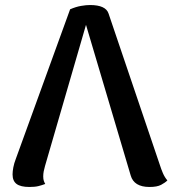

<svg xmlns="http://www.w3.org/2000/svg" viewBox="-20 -730 687 764"><path d="M97 14Q62 14 46 2Q30 -10 30 -36Q30 -48 33 -64Q36 -80 43 -98L259 -693Q282 -703 302.5 -706.5Q323 -710 338 -710Q401 -710 412 -676L617 -71Q621 -58 628 -41.5Q635 -25 646 -12Q637 -3 621 5.5Q605 14 575 14Q513 14 500 -32L305 -689H339L159 -69Q156 -59 154 -48.5Q152 -38 152 -28Q152 -17 154.5 -10Q157 -3 160 2Q147 7 133 10.5Q119 14 97 14Z"/></svg>

Font: Arima Thin SemiBold
Style: Regular
Weight: 600
Version: Version 1.100